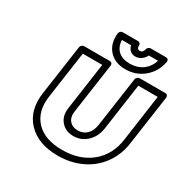

<svg xmlns="http://www.w3.org/2000/svg" viewBox="-213 -1132 1319 1351"><g transform="rotate(30 447.0 -456.5)"><path d="M127 -295.9 185.1 -701.2Q186.5 -711.9 195.6 -719Q204.6 -726.1 213.9 -726.1H421.9Q432.6 -726.1 438.5 -718.3Q444.3 -710.4 442.9 -701.2L384.8 -295.9Q377.4 -246.6 401.6 -218.3Q425.8 -189.9 469.2 -189.9Q511.7 -189.9 540.8 -217Q569.8 -244.1 578.1 -295.9L636.2 -701.2Q637.7 -711.9 646.7 -719Q655.8 -726.1 665 -726.1H873Q883.8 -726.1 889.6 -718.3Q895.5 -710.4 894 -701.2L835.9 -295.9Q821.8 -196.8 767.1 -121.8Q712.4 -46.9 626.5 -6.3Q540.5 34.2 436 34.2Q276.4 34.2 190.9 -55.9Q105.5 -146 127 -295.9ZM176.8 -295.9Q158.2 -167.5 229.5 -91.8Q300.8 -16.1 442.9 -16.1Q584 -16.1 675.8 -91.3Q767.6 -166.5 786.1 -295.9L839.8 -675.8H682.1L627.9 -295.9Q617.2 -226.6 571 -183.3Q524.9 -140.1 461.9 -140.1Q398.4 -140.1 361.6 -183.3Q324.7 -226.6 335 -295.9L389.2 -675.8H231ZM372.1 -920.9Q373 -931.2 380.9 -939Q388.7 -946.8 399.9 -946.8H522.9Q533.2 -946.8 539.6 -939.9Q545.9 -933.1 544.9 -923.8Q543.5 -893.1 567.9 -893.1Q592.3 -893.1 599.1 -923.8Q601.1 -933.6 609.4 -940.2Q617.7 -946.8 627 -946.8H750Q761.2 -946.8 767.6 -939.7Q773.9 -932.6 772 -920.9Q755.4 -835 692.4 -782.5Q629.4 -730 543.9 -730Q459 -730 411.4 -782.5Q363.8 -835 372.1 -920.9ZM420.9 -897Q423.8 -841.3 457.5 -810.5Q491.2 -779.8 550.8 -779.8Q610.8 -779.8 653.8 -810.5Q696.8 -841.3 714.8 -897H640.1Q628.9 -873.5 607.4 -858.2Q585.9 -842.8 560.1 -842.8Q534.7 -842.8 517.6 -857.9Q500.5 -873 496.1 -897Z"/></g></svg>

Font: Trueno ExtraBold Outline
Style: Italic
Weight: 800
Width: 6
Designer: Julieta Ulanovsky
Foundry: Julieta Ulanovsky
Version: Version 3.001b | FøM Fix